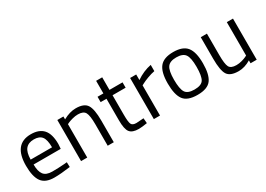

<svg xmlns="http://www.w3.org/2000/svg" viewBox="-7 -1332 2799 2022"><g transform="rotate(-30 1392.5 -321.0)"><path d="M412 -62 441 -65 443 -6Q329 10 248 10Q140 10 95 -52.5Q50 -115 50 -247Q50 -510 259 -510Q360 -510 410 -453.5Q460 -397 460 -276L456 -219H126Q126 -136 156 -96Q186 -56 260.5 -56Q335 -56 412 -62ZM385 -279Q385 -371 355.5 -409Q326 -447 259.5 -447Q193 -447 159.5 -407Q126 -367 125 -279Z M652 0H577V-500H651V-465Q732 -510 806 -510Q906 -510 940.5 -456Q975 -402 975 -264V0H901V-262Q901 -366 880.5 -404.5Q860 -443 793 -443Q761 -443 725.5 -433.5Q690 -424 671 -415L652 -406Z M1370 -435H1211V-196Q1211 -110 1223.5 -83Q1236 -56 1283 -56L1372 -62L1377 0Q1310 11 1275 11Q1197 11 1167 -27Q1137 -65 1137 -172V-435H1066V-500H1137V-653H1211V-500H1370Z M1462 0V-500H1536V-432Q1623 -492 1719 -511V-435Q1677 -427 1631.5 -410Q1586 -393 1562 -380L1537 -367V0Z M1776 -251Q1776 -388 1825 -449Q1874 -510 1990.5 -510Q2107 -510 2155.5 -449Q2204 -388 2204 -251Q2204 -114 2158 -52Q2112 10 1990 10Q1868 10 1822 -52Q1776 -114 1776 -251ZM1853 -252.5Q1853 -143 1879.5 -99Q1906 -55 1990.5 -55Q2075 -55 2101 -98.5Q2127 -142 2127 -252Q2127 -362 2098 -403.5Q2069 -445 1990.5 -445Q1912 -445 1882.5 -403.5Q1853 -362 1853 -252.5Z M2638 -500H2713V0H2638V-35Q2563 10 2490 10Q2388 10 2354.5 -43Q2321 -96 2321 -239V-500H2396V-240Q2396 -131 2415 -94Q2434 -57 2501 -57Q2534 -57 2568 -66.5Q2602 -76 2620 -85L2638 -94Z"/></g></svg>

Font: Titillium Web
Style: Regular
Weight: 400
Version: Version 1.001;PS 57.000;hotconv 1.0.70;makeotf.lib2.5.55311